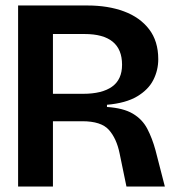

<svg xmlns="http://www.w3.org/2000/svg" viewBox="-20 -680 639 700"><path d="M46 0V-660H299Q374 -660 432 -638.5Q490 -617 523.5 -573.5Q557 -530 557 -464Q557 -424 539 -388.5Q521 -353 480 -328.5Q439 -304 370 -298V-290Q430 -286 464.5 -265.5Q499 -245 517 -210.5Q535 -176 547 -132L581 0H441L416 -121Q405 -175 377 -206.5Q349 -238 280 -238H173V0ZM173 -338H283Q352 -338 388.5 -364Q425 -390 425 -444Q425 -556 288 -556H173Z"/></svg>

Font: Bricolage Grotesque 96pt SemiBold
Style: Regular
Weight: 600
Designer: Mathieu Triay
Foundry: Atelier Triay
Version: Version 1.001; ttfautohint (v1.8.4.7-5d5b);gftools[0.9.33.de